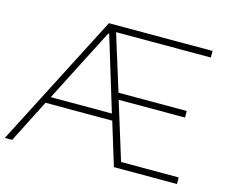

<svg xmlns="http://www.w3.org/2000/svg" viewBox="-97 -823 1142 959"><g transform="rotate(15 473.5 -344.0)"><path d="M0 0 354 -688H890V-654H400L490 -365H843V-331H500L592 -34H890V0H564L496 -222H151L38 0ZM169 -256H485L369 -637H364Z"/></g></svg>

Font: Saira Thin
Style: Regular
Weight: 100
Designer: Hector Gatti with collaboration of the Omnibus-Type team
Foundry: Omnibus-Type
Version: Version 1.101